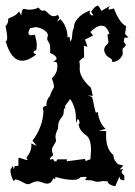

<svg xmlns="http://www.w3.org/2000/svg" viewBox="-22 -659 486 693"><path d="M77.6 -82 73.2 -90.3Q91.3 -111.3 91.3 -134.8L90.8 -141.6L110.8 -132.3L95.2 -150.9Q133.3 -202.1 134.8 -258.3L132.8 -267.1Q132.8 -275.9 145.5 -276.9V-281.2Q145.5 -299.3 158.2 -312L162.1 -324.2Q166.5 -331.1 169.9 -338.4Q171.4 -341.8 172.9 -344.7Q171.9 -361.3 165 -375.5Q185.1 -395.5 185.1 -418.5Q185.1 -430.2 183.1 -433.6L170.4 -437.5Q182.1 -441.9 182.1 -448.2Q182.1 -457.5 158.7 -468.3L159.2 -478.5Q159.2 -500.5 153.8 -506.6Q148.4 -512.7 148.4 -521.5L150.9 -530.8Q150.9 -537.6 146 -543Q141.1 -548.3 134 -552.5Q127 -556.6 119.1 -558.8Q111.3 -561 106 -561L86.4 -557.1Q80.6 -546.4 80.6 -540Q80.6 -531.7 91.3 -531.7L104 -533.7Q110.8 -508.8 110.8 -496.1L109.4 -479.5Q107.9 -476.1 101.6 -475.6L98.6 -471.2Q98.6 -466.8 108.9 -462.4Q80.6 -439.9 58.1 -439.9Q18.1 -439.9 -1.5 -510.3Q3.9 -510.3 3.9 -523.4Q3.9 -537.6 -2 -564.5Q7.3 -575.2 7.3 -584V-587.4Q7.3 -591.8 11 -593.5Q14.6 -595.2 20.5 -597.7Q26.4 -600.1 33.2 -604.2Q40 -608.4 46.9 -617.7L54.7 -603.5Q56.6 -627 64.5 -627L80.6 -624Q103.5 -624 117.2 -631.8Q125 -620.1 131.8 -620.1L137.7 -621.6Q140.6 -621.6 144 -618.4Q147.5 -615.2 151.9 -611.1Q156.2 -606.9 160.9 -603.8Q165.5 -600.6 170.9 -600.6Q179.7 -600.6 187.5 -605.5L191.9 -594.7L184.1 -581.5L196.3 -589.8Q221.7 -563 221.7 -523.4L229 -526.9Q229 -522 232.4 -507.8L237.3 -520L239.7 -543.9Q246.1 -561.5 246.1 -571.3Q258.3 -604.5 302.7 -621.1L301.3 -611.3Q304.7 -605.5 308.6 -603.5L315.4 -604L306.6 -616.2Q318.8 -635.7 331.5 -639.2Q337.9 -632.8 344.2 -619.6L375 -638.2L369.6 -629.9L371.1 -624L389.2 -628.4Q409.2 -575.7 433.6 -564.5L429.2 -536.6L441.9 -523.4L426.8 -522.9L424.8 -508.3L432.6 -497.1Q430.7 -491.2 420.4 -482.9L420.9 -462.4Q408.7 -435.5 383.3 -435.5L381.3 -444.8L363.8 -457Q354 -468.8 354 -479Q354 -491.2 367.2 -501.5L369.6 -508.3L365.7 -534.2L373 -537.1Q365.2 -560.5 352.5 -564.9L344.7 -566.4Q327.6 -566.4 304.2 -543.5L314 -530.8L284.7 -516.1L293.9 -490.2L280.8 -493.7L281.7 -453.1Q270 -445.3 264.2 -438Q266.1 -431.2 266.1 -420.4L265.6 -410.6Q265.6 -378.4 306.2 -342.3L313 -313L294.9 -314.5L310.1 -309.1Q313 -302.2 317.6 -277.1Q322.3 -252 324.7 -252L331.1 -254.9Q335 -216.3 359.4 -193.4L334 -187.5L361.3 -185.5L360.8 -170.4Q360.8 -120.6 386.7 -100.1Q388.2 -86.9 392.6 -79.8Q397 -72.8 403.8 -66.4L422.9 -61.5L409.7 -46.9Q417.5 -48.3 421.9 -49.3L416.5 -37.1Q419.9 -31.7 426.8 -24.9V-8.8L422.9 -8.3Q409.7 -8.3 409.7 -22V-22.5L393.6 13.7Q366.7 7.3 366.7 -4.4L346.7 -5.4Q339.4 -2.9 331.5 -2.9Q321.3 -2.9 309.6 -7.8L284.7 -9.3L291 -18.6L287.6 -21L268.1 -19.5Q262.7 -9.8 241.2 -9.8Q214.4 -9.8 177.7 -20.5L177.2 -11.7L170.9 -15.6Q163.1 3.9 147.9 3.9Q140.6 3.9 131.3 -0.2Q122.1 -4.4 113.8 -4.4Q103.5 -4.4 94 0.7Q84.5 5.9 77.6 5.9Q72.8 5.9 57.4 -2.7Q42 -11.2 33.2 -11.2L26.9 -5.4Q15.6 -26.4 15.6 -46.4L23.9 -60.5L27.8 -48.3L31.2 -59.6Q38.1 -59.6 44.4 -61V-87.4L46.9 -89.8L74.7 -81.1ZM220.2 -84 218.3 -76.7 284.7 -85.4 287.1 -77.6Q296.4 -82 304.2 -84L306.6 -115.7Q306.6 -158.7 288.6 -170.9Q264.6 -187.5 261.7 -210.4L265.1 -213.4Q265.1 -229 257.8 -229L253.4 -214.8L252 -233.4Q252 -270.5 231.4 -301.8Q217.8 -284.2 212.9 -276.9L213.9 -267.1L210.4 -268.6Q208 -262.2 208 -257.3Q208 -246.1 204.8 -241.7Q201.7 -237.3 197.8 -232.2Q193.8 -227.1 190.7 -219.2Q187.5 -211.4 187.5 -197.8V-195.3Q178.2 -177.2 178.2 -164.6L180.2 -151.4Q180.2 -147 172.9 -136.2Q165.5 -125.5 165.5 -119.6Q165.5 -111.3 169.9 -99.6Q157.7 -88.9 157.7 -84.5L160.2 -83L169.9 -85Q171.9 -80.1 174.8 -76.7H181.2L185.1 -84Z"/></svg>

Font: Truetypewriter PolyglOTT
Style: Regular
Weight: 400
Designer: Sergey Beatoff a.k.a. Sam_T
Version: Version 3.76